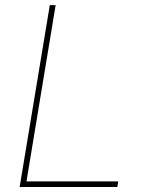

<svg xmlns="http://www.w3.org/2000/svg" viewBox="-20 -748 585 768"><path d="M58.6 0 179.2 -727.5H202.6L85.9 -22.5H453.1L449.2 0Z"/></svg>

Font: Inter 20pt Thin
Style: Italic
Weight: 250
Italic angle: -9.3988°
Version: Version 4.001;git-66647c0bb